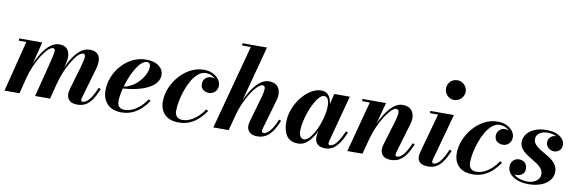

<svg xmlns="http://www.w3.org/2000/svg" viewBox="-53 -1193 4914 1637"><g transform="rotate(10 2403.5 -374.0)"><path d="M645.5 10Q597 10 575.5 -12Q554 -34 554 -68Q554 -79 556.8 -91.8Q559.5 -104.5 562 -114.5L618.5 -308Q636.5 -370 638.5 -398.5Q640.5 -427 620.5 -427Q601.5 -427 577.2 -403Q553 -379 527.5 -337.5Q502 -296 479.8 -243.2Q457.5 -190.5 442.5 -133H430.5Q445.5 -190.5 468 -249.8Q490.5 -309 520.8 -358.8Q551 -408.5 588.5 -439Q626 -469.5 671 -469.5Q715.5 -469.5 737 -448.8Q758.5 -428 760.8 -394Q763 -360 751.5 -319.5L676 -58.5Q674.5 -53 673.2 -46.8Q672 -40.5 672 -35.5Q672 -29.5 675.5 -25.8Q679 -22 686 -22Q701 -22 719 -34.2Q737 -46.5 757.8 -77.2Q778.5 -108 801 -162.5L820 -156Q795.5 -95.5 770.5 -59.2Q745.5 -23 715.2 -6.5Q685 10 645.5 10ZM14 0 125.5 -440.5H60V-460H260L144 0ZM279 0 357.5 -308Q373 -371 376.2 -399.8Q379.5 -428.5 359.5 -428.5Q340.5 -428.5 315.5 -404.2Q290.5 -380 264.2 -338.2Q238 -296.5 215 -243.5Q192 -190.5 177 -133H165Q180 -190 203.8 -249Q227.5 -308 258.5 -358Q289.5 -408 327.2 -438.8Q365 -469.5 408.5 -469.5Q449 -469.5 470.5 -448.8Q492 -428 496.5 -394Q501 -360 490.5 -319.5L408.5 0Z M1025 10Q970.5 10 934.2 -11.2Q898 -32.5 879.8 -68.8Q861.5 -105 861.5 -150Q861.5 -211.5 884.5 -269Q907.5 -326.5 948.5 -371.8Q989.5 -417 1043.5 -443.5Q1097.5 -470 1159.5 -470Q1230.5 -470 1270 -439Q1309.5 -408 1309.5 -363Q1309.5 -326.5 1286.8 -296.8Q1264 -267 1221.8 -245Q1179.5 -223 1121 -209.5Q1062.5 -196 990.5 -192.5V-208Q1026 -210.5 1057.5 -225Q1089 -239.5 1115 -262Q1141 -284.5 1159.8 -311Q1178.5 -337.5 1189 -364.2Q1199.5 -391 1199.5 -413.5Q1199.5 -429 1192.8 -440Q1186 -451 1169.5 -451Q1147.5 -451 1125.2 -432.2Q1103 -413.5 1082.8 -381.8Q1062.5 -350 1045 -311Q1027.5 -272 1014.5 -230.2Q1001.5 -188.5 994.2 -149.8Q987 -111 987 -81Q987 -44.5 1004.5 -30.2Q1022 -16 1049.5 -16Q1083 -16 1117.2 -31.2Q1151.5 -46.5 1182.5 -74.5Q1213.5 -102.5 1238.5 -140.5L1256 -129.5Q1232.5 -94 1200 -62.2Q1167.5 -30.5 1124.2 -10.2Q1081 10 1025 10Z M1523 10Q1443.5 10 1401.5 -31.8Q1359.5 -73.5 1359.5 -144Q1359.5 -203 1383.2 -260.8Q1407 -318.5 1448.5 -366Q1490 -413.5 1544 -441.8Q1598 -470 1658.5 -470Q1703 -470 1736.5 -453.8Q1770 -437.5 1788.5 -412.2Q1807 -387 1807 -360Q1807 -326 1785.5 -304.5Q1764 -283 1733 -283Q1705 -283 1683 -299.2Q1661 -315.5 1661 -349Q1661 -379 1681.5 -398.5Q1702 -418 1730.5 -418Q1748 -418 1765.2 -411.8Q1782.5 -405.5 1794.2 -392.8Q1806 -380 1806 -360H1788Q1788 -382.5 1772.2 -402Q1756.5 -421.5 1732 -433.5Q1707.5 -445.5 1680.5 -445.5Q1645 -445.5 1614.8 -420.2Q1584.5 -395 1560.5 -354Q1536.5 -313 1519.8 -264.8Q1503 -216.5 1494 -169.5Q1485 -122.5 1485 -86.5Q1485 -52 1502.2 -34.5Q1519.5 -17 1548.5 -17Q1586 -17 1620.5 -34Q1655 -51 1684.8 -79.2Q1714.5 -107.5 1736.5 -141L1754 -129.5Q1730.5 -94.5 1697.8 -62.5Q1665 -30.5 1621.8 -10.2Q1578.5 10 1523 10Z M1822 0 2017.5 -730.5H1942V-750H2154.5L1954.5 0ZM2203.5 10Q2159.5 10 2136.2 -11.2Q2113 -32.5 2113 -66.5Q2113 -76.5 2115.8 -89.2Q2118.5 -102 2122 -114.5L2179 -313Q2190.5 -353 2194.2 -378Q2198 -403 2193 -414.8Q2188 -426.5 2172.5 -426.5Q2155.5 -426.5 2131.2 -403.5Q2107 -380.5 2080.5 -340.2Q2054 -300 2030 -247Q2006 -194 1989.5 -133H1977.5Q1989 -177 2006.8 -224Q2024.5 -271 2047.8 -314.8Q2071 -358.5 2098.5 -393.5Q2126 -428.5 2157.2 -449Q2188.5 -469.5 2222.5 -469.5Q2264.5 -469.5 2288.5 -449.8Q2312.5 -430 2318.5 -396.2Q2324.5 -362.5 2312.5 -319.5L2238.5 -63Q2237.5 -59.5 2236.5 -54Q2235.5 -48.5 2235.5 -44.5Q2235.5 -27 2250.5 -27Q2276.5 -27 2304.8 -59.5Q2333 -92 2362.5 -162.5L2381.5 -156Q2357 -95.5 2330.5 -59.2Q2304 -23 2273 -6.5Q2242 10 2203.5 10Z M2556.5 10Q2488 10 2457 -34.2Q2426 -78.5 2426 -152.5Q2426 -210 2447.5 -266.2Q2469 -322.5 2505.2 -368.5Q2541.5 -414.5 2585.5 -442.2Q2629.5 -470 2674.5 -470Q2706 -470 2726.2 -454.2Q2746.5 -438.5 2756.5 -410.2Q2766.5 -382 2766.5 -344.5Q2766.5 -319.5 2760.2 -283.8Q2754 -248 2742 -208Q2730 -168 2712 -129.5Q2694 -91 2670.8 -59.5Q2647.5 -28 2619 -9Q2590.5 10 2556.5 10ZM2600 -34Q2620 -34 2641.2 -54.5Q2662.5 -75 2682 -109.2Q2701.5 -143.5 2717.2 -185Q2733 -226.5 2742 -268.8Q2751 -311 2751 -347.5Q2751 -372 2746.2 -390Q2741.5 -408 2731.8 -417.8Q2722 -427.5 2706.5 -427.5Q2687 -427.5 2666 -405.2Q2645 -383 2625.5 -346.8Q2606 -310.5 2590.5 -267.2Q2575 -224 2565.8 -180.5Q2556.5 -137 2556.5 -102Q2556.5 -70 2567.8 -52Q2579 -34 2600 -34ZM2790.5 10Q2744.5 10 2723 -11.2Q2701.5 -32.5 2701.5 -69Q2701.5 -78.5 2702.2 -85.5Q2703 -92.5 2704 -97.5L2719 -175L2745 -254.5L2759 -340.5L2788 -460H2922.5L2814.5 -54Q2812.5 -46 2812.5 -38.5Q2812.5 -32 2816 -27.5Q2819.5 -23 2827.5 -23Q2842.5 -23 2860 -35.5Q2877.5 -48 2897.8 -78.2Q2918 -108.5 2941 -162.5L2960.5 -156Q2936 -98.5 2911 -61.8Q2886 -25 2856.8 -7.5Q2827.5 10 2790.5 10Z M3360 10Q3314 10 3291.8 -10.8Q3269.5 -31.5 3269.5 -67Q3269.5 -78 3272 -91Q3274.5 -104 3277.5 -113.5L3337.5 -313Q3349 -352 3353 -377Q3357 -402 3351.5 -414.2Q3346 -426.5 3330 -426.5Q3313.5 -426.5 3289.2 -403.2Q3265 -380 3238.8 -339.5Q3212.5 -299 3188.5 -246Q3164.5 -193 3148.5 -133H3135Q3146.5 -176.5 3164.5 -223.5Q3182.5 -270.5 3205.8 -314.2Q3229 -358 3256.8 -393.2Q3284.5 -428.5 3315.5 -449Q3346.5 -469.5 3380 -469.5Q3422 -469.5 3446.5 -449.8Q3471 -430 3477.5 -396Q3484 -362 3471.5 -319.5L3395.5 -63Q3394 -59 3393 -53.5Q3392 -48 3392 -44Q3392 -36 3395.5 -31.5Q3399 -27 3406.5 -27Q3433.5 -27 3461.5 -59.5Q3489.5 -92 3519.5 -162.5L3538 -156Q3513.5 -95.5 3487 -59.2Q3460.5 -23 3429.5 -6.5Q3398.5 10 3360 10ZM2982 0 3099 -440.5H3032.5V-460H3236L3113 0Z M3682.5 10Q3634 10 3612.2 -9Q3590.5 -28 3590.5 -59Q3590.5 -72.5 3593 -84Q3595.5 -95.5 3597.5 -104L3690 -440.5H3620V-460H3824L3713 -56Q3712 -52 3711.2 -47.5Q3710.5 -43 3710.5 -39Q3710.5 -32 3713.8 -27.5Q3717 -23 3725.5 -23Q3741 -23 3758.2 -35.5Q3775.5 -48 3795.8 -78.2Q3816 -108.5 3839 -162.5L3858.5 -156Q3834.5 -98.5 3809.2 -61.8Q3784 -25 3753.5 -7.5Q3723 10 3682.5 10ZM3802.5 -587Q3778.5 -587 3759.2 -599Q3740 -611 3729 -630.5Q3718 -650 3718 -672.5Q3718 -695.5 3729 -714.8Q3740 -734 3759.2 -745.8Q3778.5 -757.5 3802.5 -757.5Q3826.5 -757.5 3845.8 -745.8Q3865 -734 3876.5 -714.8Q3888 -695.5 3888 -672.5Q3888 -650 3876.5 -630.5Q3865 -611 3845.8 -599Q3826.5 -587 3802.5 -587Z M4067.5 10Q3988 10 3946 -31.8Q3904 -73.5 3904 -144Q3904 -203 3927.8 -260.8Q3951.5 -318.5 3993 -366Q4034.5 -413.5 4088.5 -441.8Q4142.5 -470 4203 -470Q4247.5 -470 4281 -453.8Q4314.5 -437.5 4333 -412.2Q4351.5 -387 4351.5 -360Q4351.5 -326 4330 -304.5Q4308.5 -283 4277.5 -283Q4249.5 -283 4227.5 -299.2Q4205.5 -315.5 4205.5 -349Q4205.5 -379 4226 -398.5Q4246.5 -418 4275 -418Q4292.5 -418 4309.8 -411.8Q4327 -405.5 4338.8 -392.8Q4350.5 -380 4350.5 -360H4332.5Q4332.5 -382.5 4316.8 -402Q4301 -421.5 4276.5 -433.5Q4252 -445.5 4225 -445.5Q4189.5 -445.5 4159.2 -420.2Q4129 -395 4105 -354Q4081 -313 4064.2 -264.8Q4047.5 -216.5 4038.5 -169.5Q4029.5 -122.5 4029.5 -86.5Q4029.5 -52 4046.8 -34.5Q4064 -17 4093 -17Q4130.5 -17 4165 -34Q4199.5 -51 4229.2 -79.2Q4259 -107.5 4281 -141L4298.5 -129.5Q4275 -94.5 4242.2 -62.5Q4209.5 -30.5 4166.2 -10.2Q4123 10 4067.5 10Z M4552 10Q4498.5 10 4456.8 -4.8Q4415 -19.5 4390.8 -47Q4366.5 -74.5 4366.5 -111.5Q4366.5 -141.5 4386.2 -163Q4406 -184.5 4439 -184.5Q4469 -184.5 4488.5 -165.8Q4508 -147 4508 -115.5Q4508 -83 4487 -66.2Q4466 -49.5 4437.5 -49.5Q4418.5 -49.5 4402.5 -57.8Q4386.5 -66 4377 -80Q4367.5 -94 4367.5 -111.5H4394.5Q4394.5 -80 4414.2 -57.2Q4434 -34.5 4467.5 -22.5Q4501 -10.5 4541.5 -10.5Q4568 -10.5 4591.8 -20.5Q4615.5 -30.5 4630.5 -48.8Q4645.5 -67 4645.5 -92Q4645.5 -118.5 4630.2 -138.8Q4615 -159 4590.8 -175.5Q4566.5 -192 4539 -208Q4511.5 -224 4487.2 -241.8Q4463 -259.5 4447.8 -282Q4432.5 -304.5 4432.5 -334.5Q4432.5 -373 4456 -404Q4479.5 -435 4522.2 -453.2Q4565 -471.5 4623 -471.5Q4679.5 -471.5 4714.8 -456Q4750 -440.5 4766.8 -417.2Q4783.5 -394 4783.5 -370.5Q4783.5 -338 4763.5 -320.8Q4743.5 -303.5 4718.5 -303.5Q4690.5 -303.5 4668.5 -321.5Q4646.5 -339.5 4646.5 -371.5Q4646.5 -397 4665 -415.2Q4683.5 -433.5 4713.5 -433.5Q4740 -433.5 4761.2 -416Q4782.5 -398.5 4782.5 -370.5H4759Q4759 -390.5 4744 -409Q4729 -427.5 4701.5 -439.2Q4674 -451 4635.5 -451Q4608.5 -451 4587 -442Q4565.5 -433 4552.8 -417Q4540 -401 4540 -379.5Q4540 -354 4555.8 -335Q4571.5 -316 4596.2 -300Q4621 -284 4649 -268.2Q4677 -252.5 4702 -233.8Q4727 -215 4742.8 -190.5Q4758.5 -166 4758.5 -132Q4758.5 -89 4731.2 -57Q4704 -25 4657.2 -7.5Q4610.5 10 4552 10Z"/></g></svg>

Font: Bodoni Moda 11pt
Style: Bold Italic
Weight: 700
Italic angle: -13°
Designer: Owen Earl
Foundry: indestructible type
Version: Version 2.004